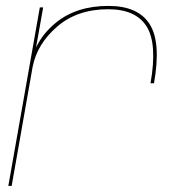

<svg xmlns="http://www.w3.org/2000/svg" viewBox="-20 -614 616 634"><path d="M477 -339Q500 -469.5 464.2 -526.5Q428.5 -583.5 337.5 -583.5Q234 -583.5 167.5 -525Q102 -468 87.5 -392L18.5 0H7.5L111.5 -589.5H122.5L99 -457Q120.5 -503 164.5 -539Q232.5 -594.5 338 -594.5Q436 -594.5 474.2 -534.2Q512.5 -474 488.5 -339Z"/></svg>

Font: Anybody ExtraExpanded Thin
Style: Italic
Weight: 100
Width: 8
Italic angle: -10°
Designer: Tyler Finck
Foundry: Etcetera Type Company
Version: Version 1.010; ttfautohint (v1.8.3) -l 8 -r 50 -G 200 -x 14 